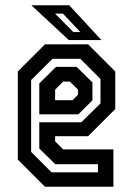

<svg xmlns="http://www.w3.org/2000/svg" viewBox="-20 -708 504 728"><path d="M314 -540 417 -437V-294.5L314 -191.5H189V-172L219.5 -141.5H410V0H150.5L47.5 -103V-437L150.5 -540ZM284.5 -485H179L98 -404.5V-132L175.5 -54.5H351.5V-85.5H189.5L129 -145V-244.5H288.5L361 -316V-408.5ZM270.5 -454.5 330.5 -395.5V-327.5L277 -274.5H129V-391.5L192.5 -454.5ZM245 -398.5H219.5L189 -368V-328H255L276 -349V-368ZM364.5 -556H241L99 -688H242.5ZM284.5 -586.5 218.5 -656.5H188.5L258 -586.5Z"/></svg>

Font: Tourney Condensed SemiBold
Style: Regular
Weight: 600
Width: 3
Designer: Tyler Finck
Foundry: Etcetera Type Co
Version: Version 1.010; ttfautohint (v1.8.3)